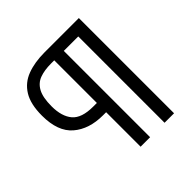

<svg xmlns="http://www.w3.org/2000/svg" viewBox="-168 -761 894 894"><g transform="rotate(-45 279.0 -313.5)"><path d="M259.3 0V-227.1H238.8Q147.9 -227.1 92.3 -274.7Q36.6 -322.3 36.6 -426.8Q36.6 -502.9 63.7 -546.6Q90.8 -590.3 139.6 -608.6Q188.5 -627 254.4 -627H479.5V0H417V-568.4H321.8V0ZM234.9 -288.1H259.3V-568.8H238.3Q194.8 -568.8 163.6 -557.4Q132.3 -545.9 115.7 -514.9Q99.1 -483.9 99.1 -425.8Q99.1 -359.4 129.4 -323.7Q159.7 -288.1 234.9 -288.1Z"/></g></svg>

Font: Anaheim
Style: Regular
Weight: 400
Designer: Vernon Adams
Foundry: Vernon Adams
Version: Version 2.001